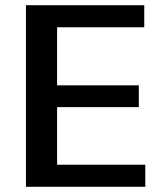

<svg xmlns="http://www.w3.org/2000/svg" viewBox="-20 -720 625 740"><path d="M173 -85H540V0H80V-700H536V-615H173L200 -680V-346L173 -391H515V-307H173L200 -352V-20Z"/></svg>

Font: Pathway Extreme 72pt SemiBold
Style: Regular
Weight: 600
Designer: Eduardo Rodriguez Tunni
Foundry: Eduardo Rodriguez Tunni
Version: Version 1.001;gftools[0.9.26]